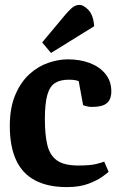

<svg xmlns="http://www.w3.org/2000/svg" viewBox="-20 -751 494 783"><path d="M253 12Q175 12 123 -15.5Q71 -43 45.5 -98.5Q20 -154 20 -237Q20 -312 42.5 -364.5Q65 -417 100.5 -449Q136 -481 177.5 -495Q219 -509 257 -509Q306 -509 346 -494Q386 -479 410 -449.5Q434 -420 434 -378Q434 -361 428 -346.5Q422 -332 405 -323.5Q388 -315 353 -315Q343 -315 332 -318Q321 -321 319 -322L301 -420Q297 -422 287 -424Q277 -426 260 -426Q226 -426 204.5 -412.5Q183 -399 173 -364Q163 -329 163 -265Q163 -202 173 -160Q183 -118 212 -97Q241 -76 300 -76Q347 -76 371.5 -82Q396 -88 405 -92L423 -50Q420 -47 399 -31.5Q378 -16 341.5 -2Q305 12 253 12ZM188 -535 152 -578 248 -693Q260 -707 273 -718.5Q286 -730 302 -731Q320 -732 340.5 -710.5Q361 -689 364 -644Z"/></svg>

Font: Faustina Light
Style: Bold
Weight: 700
Version: Version 1.200